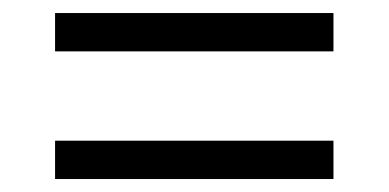

<svg xmlns="http://www.w3.org/2000/svg" viewBox="-20 -505 599 296"><path d="M64.9 -425.8V-484.9H494.1V-425.8ZM64.9 -229V-288.1H494.1V-229Z"/></svg>

Font: Sitara
Style: Regular
Weight: 400
Designer: Neelakash Kshetrimayum
Foundry: Neelakash Kshetrimayum
Version: Version 1.000;PS Version 1.000;PS 1.0;hotconv 1.;hotconv 1.0